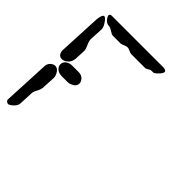

<svg xmlns="http://www.w3.org/2000/svg" viewBox="-191 -911 1032 1032"><g transform="rotate(45 325.0 -395.0)"><path d="M80 -760H470Q494 -759 495 -748Q495 -734 469 -711Q460 -703 455 -702H440Q431 -702 417 -692Q410 -688 405 -688H300Q292 -688 276 -696Q268 -700 260 -700Q250 -700 228 -690Q223 -688 220 -688H160Q151 -688 130 -702Q119 -710 110 -710Q82 -710 67 -743Q65 -748 65 -750Q67 -759 80 -760ZM24 -440 36 -690Q40 -728 53 -730Q64 -730 81 -703Q93 -684 93 -670L89 -590Q89 -576 102 -549Q109 -534 109 -520L106 -460Q104 -428 76 -411Q65 -405 55 -405Q32 -405 25 -431Q24 -435 24 -440ZM3 -45 16 -315Q18 -340 42 -352Q49 -355 55 -355Q77 -355 90 -328Q96 -316 96 -305L92 -225Q91 -210 76 -183Q71 -172 70 -165L66 -80Q64 -55 34 -35Q25 -30 21 -30Q6 -33 3 -45ZM165 -340H119Q88 -340 73 -364Q69 -373 69 -380Q69 -404 96 -416Q107 -420 117 -420H167Q198 -420 211 -395Q215 -387 215 -380Q215 -357 187 -345Q176 -340 165 -340Z"/></g></svg>

Font: Segment14
Style: Regular
Weight: 400
Monospace: yes
Designer: Paul Flo Williams
Foundry: His Deeds Are Dust
Version: Version 1.002